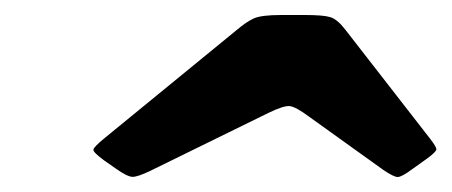

<svg xmlns="http://www.w3.org/2000/svg" viewBox="-20 -790 602 256"><path d="M338 -639.5 181 -562.5Q163.5 -554 156.5 -554.2Q149.5 -554.5 134 -565.5L119 -576Q104 -587 104.5 -590.5Q105 -594 119 -605.5L295 -749.5Q308.5 -761 318.5 -765.5Q328.5 -770 355 -770H386Q411 -770 420.2 -767.2Q429.5 -764.5 440 -751L553.5 -605Q562 -594 561.8 -590.8Q561.5 -587.5 550 -579L529 -564Q515.5 -554 510.2 -554Q505 -554 491 -563.5L392 -634.5Q374.5 -647.5 366.5 -648.5Q358.5 -649.5 338 -639.5Z"/></svg>

Font: Besley* Narrow Fatface
Style: Italic
Weight: 900
Width: 4
Italic angle: -13°
Designer: Owen Earl
Foundry: indestructible type*
Version: Version 3.000; ttfautohint (v1.8.3)